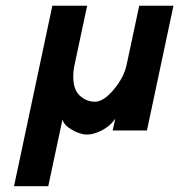

<svg xmlns="http://www.w3.org/2000/svg" viewBox="-20 -454 623 668"><path d="M197.3 -38.1 147.9 193.8H28.8L162.1 -434.1H283.2L239.3 -228Q234.9 -208.5 234.9 -187Q234.9 -142.1 257.8 -121.1Q280.8 -100.1 310.5 -100.1Q340.3 -100.1 375.7 -142.3Q411.1 -184.6 420.4 -228L464.4 -434.1H583.5L491.2 0H372.1L380.9 -41Q363.8 -15.6 335 -0.7Q306.2 14.2 282.7 14.2Q259.3 14.2 231 -2Q202.6 -18.1 197.3 -38.1Z"/></svg>

Font: Tuffy
Style: BoldItalic
Weight: 700
Italic angle: -12°
Designer: Thatcher Ulrich, Karoly Barta, Michael Everson
Version: Version 001.271